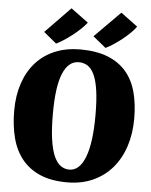

<svg xmlns="http://www.w3.org/2000/svg" viewBox="-64 -1035 867 1099"><g transform="rotate(5 370.0 -485.5)"><path d="M366.2 11.2Q273.4 11.7 208.7 -15.9Q144 -43.5 103.3 -94Q62.5 -144.5 44.2 -215.1Q25.9 -285.6 25.9 -371.6Q25.9 -458.5 49.8 -529.3Q73.7 -600.1 118.7 -649.9Q163.6 -699.7 228 -726.6Q292.5 -753.4 374 -753.4Q466.8 -752.9 531.5 -727.1Q596.2 -701.2 637 -653.6Q677.7 -606 696 -538.1Q714.4 -470.2 714.4 -385.7Q714.4 -298.3 690.4 -225.6Q666.5 -152.8 621.3 -100.3Q576.2 -47.9 511.7 -18.6Q447.3 10.7 366.2 11.2ZM369.1 -62.5Q428.2 -62.5 460 -145Q491.7 -227.5 491.7 -385.3Q491.7 -470.7 483.4 -527.6Q475.1 -584.5 459.2 -618.2Q443.4 -651.9 420.9 -665.8Q398.4 -679.7 370.6 -679.7Q311 -679.7 279.5 -604.7Q248 -529.8 248 -372.6Q248 -286.6 256.3 -227.5Q264.6 -168.5 280.5 -131.8Q296.4 -95.2 318.8 -78.9Q341.3 -62.5 369.1 -62.5ZM440.9 -835 588.4 -983.4 685.1 -911.6Q672.4 -893.6 651.4 -873Q630.4 -852.5 606.2 -833.5Q582 -814.5 557.9 -798.8Q533.7 -783.2 515.1 -774.4ZM157.7 -835 301.8 -983.4 401.9 -909.7Q386.2 -889.6 364.5 -869.4Q342.8 -849.1 319.3 -831.1Q295.9 -813 272.7 -798.1Q249.5 -783.2 231.4 -774.4Z"/></g></svg>

Font: Merriweather UltraBold
Style: Regular
Weight: 900
Designer: Eben Sorkin ( sorkintype@gmail.com )
Foundry: Eben Sorkin
Version: Version 1.570; ttfautohint (v1.3) -l 8 -r 32 -G 0 -x 0 -H 60